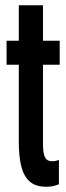

<svg xmlns="http://www.w3.org/2000/svg" viewBox="-20 -702 252 730"><path d="M155 8Q115.5 8 93 -11.8Q70.5 -31.5 61 -69.2Q51.5 -107 51.5 -161V-456H5V-547H51.5V-682H143.5V-547H207V-456H143.5V-151.5Q143.5 -119.5 151 -104.2Q158.5 -89 178 -89Q186.5 -89 193 -90.5Q199.5 -92 204 -94V-1.5Q194.5 2.5 184 5.2Q173.5 8 155 8Z"/></svg>

Font: League Gothic SemiCondensed
Style: Regular
Weight: 400
Width: 4
Designer: The League of Moveable Type
Version: Version 2.001